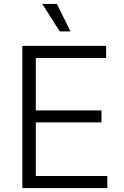

<svg xmlns="http://www.w3.org/2000/svg" viewBox="-20 -962 633 982"><path d="M94.2 0V-727.5H522.9V-665.5H163.1V-397.5H499V-335.9H163.1V-62H528.8V0ZM285.6 -801.3 196.3 -941.9H271L340.8 -801.3Z"/></svg>

Font: Inter 16pt Light
Style: Regular
Weight: 300
Version: Version 4.001;git-66647c0bb